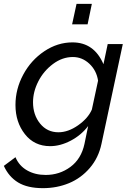

<svg xmlns="http://www.w3.org/2000/svg" viewBox="-58 -750 677 993"><path d="M314.9 -624 337.9 -730H417L395 -624ZM-38.1 107.9 22 63Q41 107.9 82.3 131.3Q123.5 154.8 178.2 154.8Q250 154.8 306.2 113.3Q362.3 71.8 378.9 -5.9L397.9 -98.1Q361.8 -50.8 307.9 -22.5Q253.9 5.9 201.2 5.9Q119.6 5.9 70.8 -56.2Q22 -118.2 22 -207Q22 -289.6 62.3 -364.3Q102.5 -439 171.1 -484.9Q239.7 -530.8 316.9 -530.8Q428.7 -530.8 477.1 -418L499 -522H577.1L466.8 -5.9Q451.7 65.9 406.5 118.7Q361.3 171.4 298.8 197.3Q236.3 223.1 164.1 223.1Q84 223.1 35.6 193.6Q-12.7 164.1 -38.1 107.9ZM417 -183.1 449.2 -333Q440.9 -386.2 403.8 -420.7Q366.7 -455.1 318.8 -455.1Q264.2 -455.1 215.8 -418.9Q167.5 -382.8 140.1 -329.1Q112.8 -275.4 112.8 -221.2Q112.8 -155.8 149.4 -110.8Q186 -65.9 244.1 -65.9Q294.4 -65.9 345.7 -101.8Q397 -137.7 417 -183.1Z"/></svg>

Font: Rawline Medium
Style: Italic
Weight: 500
Italic angle: -12°
Designer: Matt McInerney, Pablo Impallari, Rodrigo Fuenzalida
Foundry: Matt McInerney, Pablo Impallari, Rodrigo Fuenzalida
Version: Version 4.020;PS 004.020;hotconv 1.0.88;makeotf.lib2.5.64775